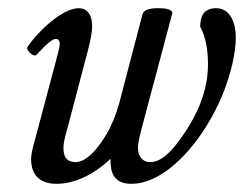

<svg xmlns="http://www.w3.org/2000/svg" viewBox="-20 -436 596 469"><path d="M118 13C159 13 205 -6 250 -48C249 -13 259 13 301 13C385 13 477 -90 525 -208C544 -256 556 -306 556 -345C556 -379 543 -416 508 -416C482 -416 469 -401 469 -371C483 -345 488 -314 488 -279C488 -226 471 -172 432 -113C401 -66 374 -40 347 -40C330 -40 317 -52 317 -75C317 -83 318 -92 327 -126L401 -404C401 -412 389 -416 366 -416C343 -416 331 -411 328 -401L271 -183C263 -155 254 -132 240 -108C222 -78 194 -40 164 -40C144 -40 135 -52 135 -74C135 -84 136 -93 148 -135L194 -310C202 -340 205 -358 205 -373C205 -401 192 -416 172 -416C133 -416 73 -360 47 -321C42 -314 63 -295 69 -302C93 -328 108 -341 116 -341C122 -341 126 -336 126 -330C126 -323 124 -317 123 -311L69 -108C58 -69 56 -58 56 -47C56 -13 73 13 118 13Z"/></svg>

Font: Junicode Two Beta SemiCondensed Medium
Style: Italic
Weight: 500
Width: 4
Italic angle: -10°
Version: Version 1.063